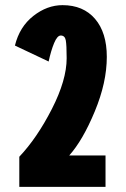

<svg xmlns="http://www.w3.org/2000/svg" viewBox="-20 -726 490 746"><path d="M395 -505Q395 -405.5 348.2 -293Q301.5 -180.5 249 -122H390V0H55V-117Q124 -190 181.5 -302.5Q239 -415 239 -500Q239 -551.5 235.5 -569.8Q232 -588 216 -588Q202.5 -588 190.2 -558.5Q178 -529 169 -487L38 -549Q56 -622 109.5 -664Q163 -706 223 -706Q303.5 -706 349.2 -652.8Q395 -599.5 395 -505Z"/></svg>

Font: League Mono Condensed ExtraBold
Style: Regular
Weight: 800
Width: 1
Designer: Tyler Finck
Foundry: The League of Moveable Type / Tyler Finck
Version: Version 2.210